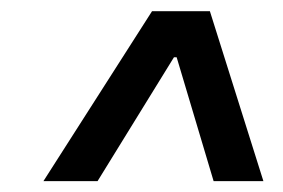

<svg xmlns="http://www.w3.org/2000/svg" viewBox="-20 -727 515 349"><path d="M58.9 -397.7H157.3L296.2 -622.9H301.1L368.3 -397.7H458.8L361.5 -706.7H256.4Z"/></svg>

Font: Margiela Sans Medium
Style: Italic
Weight: 500
Italic angle: -9.39999°
Designer: Stefan Endress, Andreas Faust
Version: Version 1.100;FEAKit 1.0